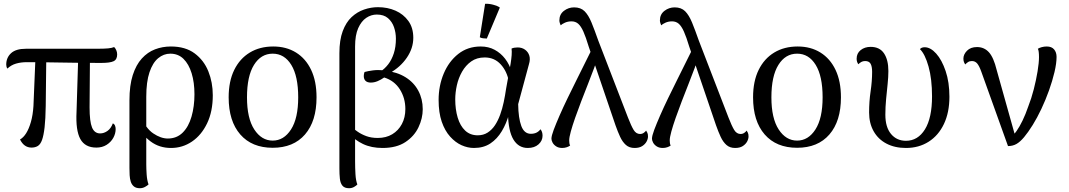

<svg xmlns="http://www.w3.org/2000/svg" viewBox="-20 -769 5657 1016"><path d="M490 12Q430 12 405 -33.5Q380 -79 385 -177L394 -469H456L454 -201Q454 -126 467 -94.5Q480 -63 510 -63Q530 -63 548.5 -76Q567 -89 577 -116Q585 -113 588.5 -104.5Q592 -96 592 -86Q592 -62 579.5 -39.5Q567 -17 544 -2.5Q521 12 490 12ZM147 12Q107 12 86 -31Q104 -41 118.5 -64Q133 -87 143.5 -123.5Q154 -160 157 -208L168 -473H225L222 -209Q221 -139 216 -95.5Q211 -52 202.5 -28.5Q194 -5 180 3.5Q166 12 147 12ZM19 -406Q13 -415 13 -427Q13 -464 38.5 -487.5Q64 -511 117 -511H488Q531 -511 552 -513Q573 -515 584 -520Q590 -515 595 -504Q600 -493 600 -481Q600 -454 581 -445Q562 -436 516 -436Q465 -436 411.5 -436.5Q358 -437 306.5 -438Q255 -439 207.5 -439.5Q160 -440 122 -440Q91 -440 65 -432.5Q39 -425 19 -406Z M720 227Q700 227 688.5 217.5Q677 208 672 192.5Q667 177 666 158Q665 139 665 120V-238Q665 -317 682.5 -371.5Q700 -426 730.5 -459.5Q761 -493 800.5 -508Q840 -523 884 -523Q961 -523 1010 -486.5Q1059 -450 1082.5 -391.5Q1106 -333 1106 -265Q1106 -179 1076 -116.5Q1046 -54 996 -20Q946 14 885 14Q823 14 777 -20.5Q731 -55 699 -112L727 -152Q751 -90 791 -63Q831 -36 868 -36Q915 -36 946.5 -67Q978 -98 993.5 -152Q1009 -206 1009 -270Q1009 -333 994 -381.5Q979 -430 951 -457.5Q923 -485 881 -485Q846 -485 817 -461Q788 -437 771 -386.5Q754 -336 754 -257V101Q754 123 756 154Q758 185 766 207Q760 213 747.5 220Q735 227 720 227Z M1423 13Q1313 13 1251.5 -57.5Q1190 -128 1190 -254Q1190 -339 1219.5 -399Q1249 -459 1302 -491Q1355 -523 1426 -523Q1495 -523 1546.5 -491Q1598 -459 1626.5 -399Q1655 -339 1655 -254Q1655 -128 1594 -57.5Q1533 13 1423 13ZM1423 -25Q1482 -25 1520 -84Q1558 -143 1558 -254Q1558 -366 1521.5 -425.5Q1485 -485 1423 -485Q1361 -485 1324 -425.5Q1287 -366 1287 -254Q1287 -143 1325.5 -84Q1364 -25 1423 -25Z M1827 227Q1803 227 1792 213.5Q1781 200 1778.5 176.5Q1776 153 1776 122V-488Q1776 -557 1793.5 -604Q1811 -651 1840.5 -678.5Q1870 -706 1906.5 -718.5Q1943 -731 1980 -731Q2031 -731 2073 -712.5Q2115 -694 2141 -658Q2167 -622 2167 -569Q2167 -514 2133 -464Q2099 -414 2042 -382L1994 -391Q2016 -405 2034.5 -429Q2053 -453 2064 -487Q2075 -521 2075 -564Q2075 -596 2065 -625Q2055 -654 2033 -673Q2011 -692 1974 -692Q1944 -692 1918 -674.5Q1892 -657 1875.5 -620Q1859 -583 1859 -523V84Q1859 119 1861 153Q1863 187 1871 207Q1866 213 1854 220Q1842 227 1827 227ZM2004 14Q1945 14 1901 -7Q1857 -28 1832 -59L1840 -97Q1854 -85 1873.5 -71.5Q1893 -58 1919 -48.5Q1945 -39 1979 -39Q2023 -39 2055.5 -58.5Q2088 -78 2106.5 -112.5Q2125 -147 2125 -192Q2125 -250 2096 -296Q2067 -342 2013 -359Q1996 -347 1978 -339.5Q1960 -332 1942 -332Q1924 -332 1914.5 -341Q1905 -350 1905 -367Q1905 -372 1906 -377.5Q1907 -383 1909 -388Q1927 -393 1953 -396.5Q1979 -400 2011 -397L2019 -395Q2081 -388 2125.5 -360.5Q2170 -333 2193.5 -289Q2217 -245 2217 -191Q2217 -143 2194.5 -95.5Q2172 -48 2125 -17Q2078 14 2004 14Z M2488 14Q2455 14 2422.5 -0.5Q2390 -15 2362 -46Q2334 -77 2317.5 -125Q2301 -173 2301 -240Q2301 -315 2328 -379.5Q2355 -444 2405 -483.5Q2455 -523 2524 -523Q2565 -523 2597.5 -505.5Q2630 -488 2653 -458Q2676 -428 2688 -388L2673 -336Q2663 -392 2629.5 -428.5Q2596 -465 2545 -465Q2503 -465 2473.5 -444Q2444 -423 2425 -389.5Q2406 -356 2397.5 -317.5Q2389 -279 2389 -243Q2389 -190 2402 -146.5Q2415 -103 2441.5 -78Q2468 -53 2508 -53Q2538 -53 2560.5 -67.5Q2583 -82 2599 -106Q2615 -130 2626.5 -161.5Q2638 -193 2645.5 -228.5Q2653 -264 2658 -299L2682 -432Q2686 -457 2687.5 -477Q2689 -497 2687 -512Q2693 -515 2701.5 -516.5Q2710 -518 2719 -518Q2742 -518 2758.5 -506Q2775 -494 2781 -474.5Q2787 -455 2779 -429L2722 -218Q2723 -144 2738.5 -102.5Q2754 -61 2789 -61Q2806 -61 2818.5 -67Q2831 -73 2840 -85Q2851 -72 2851 -51Q2851 -24 2829.5 -5Q2808 14 2773 14Q2724 14 2697 -30.5Q2670 -75 2668 -168L2673 -164Q2660 -116 2635.5 -75Q2611 -34 2575 -10Q2539 14 2488 14ZM2556 -565Q2547 -565 2535.5 -566.5Q2524 -568 2519 -572L2547 -749Q2567 -750 2590 -744Q2613 -738 2625 -729Z M3338 14Q3310 14 3292 -2Q3274 -18 3261.5 -45Q3249 -72 3237 -106L3095 -523Q3080 -573 3067 -602Q3054 -631 3039.5 -643.5Q3025 -656 3004 -656Q2985 -656 2969.5 -649Q2954 -642 2947 -635Q2945 -639 2942.5 -646.5Q2940 -654 2940 -661Q2940 -693 2964 -711.5Q2988 -730 3018 -730Q3053 -730 3073.5 -709.5Q3094 -689 3110 -650Q3126 -611 3146 -554L3303 -147Q3320 -103 3333 -81.5Q3346 -60 3367 -60Q3378 -60 3386.5 -66Q3395 -72 3399 -78Q3402 -74 3405.5 -66.5Q3409 -59 3409 -47Q3409 -34 3401.5 -20Q3394 -6 3378.5 4Q3363 14 3338 14ZM2955 14Q2936 14 2923 5.5Q2910 -3 2904 -14.5Q2898 -26 2898 -35Q2898 -50 2910 -82Q2922 -114 2941 -157.5Q2960 -201 2983.5 -249.5Q3007 -298 3031 -346Q3055 -394 3075.5 -435.5Q3096 -477 3110 -505L3147 -475Q3138 -447 3123.5 -408Q3109 -369 3091 -323.5Q3073 -278 3055.5 -232.5Q3038 -187 3023.5 -145.5Q3009 -104 3000.5 -73Q2992 -42 2992 -26Q2992 -19 2993 -11.5Q2994 -4 2997 1Q2991 6 2979.5 10Q2968 14 2955 14Z M3870 14Q3842 14 3824 -2Q3806 -18 3793.5 -45Q3781 -72 3769 -106L3627 -523Q3612 -573 3599 -602Q3586 -631 3571.5 -643.5Q3557 -656 3536 -656Q3517 -656 3501.5 -649Q3486 -642 3479 -635Q3477 -639 3474.5 -646.5Q3472 -654 3472 -661Q3472 -693 3496 -711.5Q3520 -730 3550 -730Q3585 -730 3605.5 -709.5Q3626 -689 3642 -650Q3658 -611 3678 -554L3835 -147Q3852 -103 3865 -81.5Q3878 -60 3899 -60Q3910 -60 3918.5 -66Q3927 -72 3931 -78Q3934 -74 3937.5 -66.5Q3941 -59 3941 -47Q3941 -34 3933.5 -20Q3926 -6 3910.5 4Q3895 14 3870 14ZM3487 14Q3468 14 3455 5.5Q3442 -3 3436 -14.5Q3430 -26 3430 -35Q3430 -50 3442 -82Q3454 -114 3473 -157.5Q3492 -201 3515.5 -249.5Q3539 -298 3563 -346Q3587 -394 3607.5 -435.5Q3628 -477 3642 -505L3679 -475Q3670 -447 3655.5 -408Q3641 -369 3623 -323.5Q3605 -278 3587.5 -232.5Q3570 -187 3555.5 -145.5Q3541 -104 3532.5 -73Q3524 -42 3524 -26Q3524 -19 3525 -11.5Q3526 -4 3529 1Q3523 6 3511.5 10Q3500 14 3487 14Z M4198 13Q4088 13 4026.5 -57.5Q3965 -128 3965 -254Q3965 -339 3994.5 -399Q4024 -459 4077 -491Q4130 -523 4201 -523Q4270 -523 4321.5 -491Q4373 -459 4401.5 -399Q4430 -339 4430 -254Q4430 -128 4369 -57.5Q4308 13 4198 13ZM4198 -25Q4257 -25 4295 -84Q4333 -143 4333 -254Q4333 -366 4296.5 -425.5Q4260 -485 4198 -485Q4136 -485 4099 -425.5Q4062 -366 4062 -254Q4062 -143 4100.5 -84Q4139 -25 4198 -25Z M4774 14Q4715 14 4671 -9Q4627 -32 4603 -74.5Q4579 -117 4579 -174Q4579 -232 4587 -286Q4595 -340 4595 -389Q4595 -417 4587 -431.5Q4579 -446 4558 -446Q4546 -446 4537.5 -441Q4529 -436 4522 -429Q4513 -442 4513 -458Q4513 -487 4534.5 -504Q4556 -521 4587 -521Q4635 -521 4658 -486.5Q4681 -452 4681 -393Q4681 -362 4677 -324Q4673 -286 4669 -244.5Q4665 -203 4665 -162Q4665 -96 4695 -60Q4725 -24 4774 -24Q4837 -24 4874.5 -84.5Q4912 -145 4912 -259Q4912 -351 4893.5 -417Q4875 -483 4848 -509Q4856 -519 4873 -519Q4904 -519 4934 -485.5Q4964 -452 4984 -393Q5004 -334 5004 -257Q5004 -174 4975 -113Q4946 -52 4894 -19Q4842 14 4774 14Z M5314 4 5173 -389Q5162 -420 5151 -433Q5140 -446 5123 -446Q5111 -446 5102.5 -440.5Q5094 -435 5088 -428Q5084 -433 5081 -440.5Q5078 -448 5078 -459Q5078 -481 5097 -500.5Q5116 -520 5150 -520Q5188 -520 5213 -492.5Q5238 -465 5254 -399L5355 -39L5330 -45Q5344 -54 5359.5 -76Q5375 -98 5391 -131Q5407 -164 5421 -205Q5438 -248 5450.5 -297Q5463 -346 5470.5 -391.5Q5478 -437 5478 -467Q5478 -483 5476.5 -494.5Q5475 -506 5472 -511Q5480 -516 5492.5 -519.5Q5505 -523 5519 -523Q5545 -523 5558 -507.5Q5571 -492 5571 -468Q5571 -434 5560 -387.5Q5549 -341 5531 -290.5Q5513 -240 5490.5 -192.5Q5468 -145 5445 -108Q5420 -68 5399 -43Q5378 -18 5358.5 -7Q5339 4 5314 4Z"/></svg>

Font: Arima Medium
Style: Regular
Weight: 500
Designer: Joana Correia and Natanael Gama
Foundry: NDISCOVER
Version: Version 1.101;gftools[0.9.23]